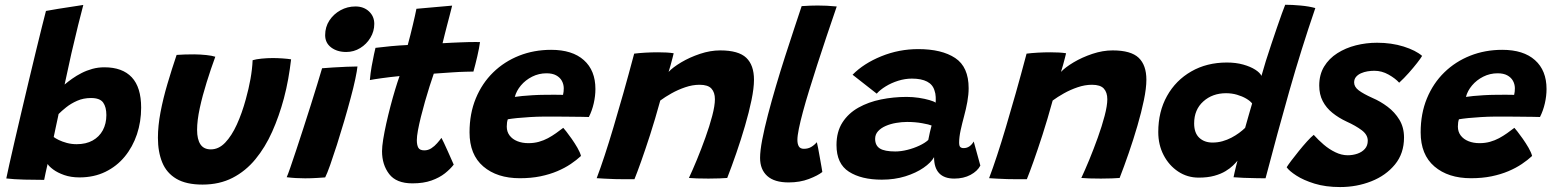

<svg xmlns="http://www.w3.org/2000/svg" viewBox="-20 -740 6475 800"><path d="M6.2 3.5Q9.8 -14 18.8 -54.9Q27.9 -95.9 40.9 -151.9Q53.9 -208 69 -272.2Q84.1 -336.4 99.5 -401.1Q114.9 -465.9 129.1 -524.2Q143.4 -582.5 154.4 -627.2Q165.5 -671.9 171.5 -694.4Q178.5 -695.8 221.8 -703.1Q265.1 -710.4 327.1 -719.4Q318.8 -687.8 305.4 -634.6Q292.1 -581.4 277.4 -517.2Q262.8 -453.1 249.2 -387.8Q263.1 -399.6 280.9 -412.2Q298.8 -424.9 319.8 -435.6Q340.8 -446.4 364.7 -453Q388.6 -459.6 414.9 -459.6Q490 -459.6 529.1 -417.9Q568.1 -376.2 568.1 -291.4Q568.1 -232.9 550.6 -180.4Q533 -127.9 499.7 -87.4Q466.4 -47 418.8 -23.9Q371.2 -0.8 311.4 -0.8Q275.5 -0.8 247.5 -10.6Q219.5 -20.5 201.7 -33.8Q183.9 -47.1 178.4 -56.9Q174.9 -42.4 170.1 -20.3Q165.4 1.8 164 9.5Q127.4 9.6 81.8 8.4Q36.1 7.2 6.2 3.5ZM203.8 -169.1Q210.4 -163.9 224.6 -156.8Q238.9 -149.8 258.3 -144.5Q277.8 -139.2 299.5 -139.2Q338.4 -139.2 365.9 -154.5Q393.5 -169.8 408.4 -197.2Q423.2 -224.8 423.2 -260.6Q423.2 -293.8 409.8 -312.7Q396.2 -331.6 359.2 -331.6Q327.6 -331.6 301.5 -320.1Q275.4 -308.6 255.8 -292.9Q236.2 -277.2 224.1 -264.9Q223.5 -260.6 221.3 -251.1Q219.1 -241.5 216.6 -229.4Q214.1 -217.4 211.4 -205.1Q208.8 -192.9 206.8 -183.2Q204.9 -173.6 203.8 -169.1Z M1032.6 -489.1Q1046.4 -493.4 1070.4 -495.8Q1094.5 -498.1 1116.6 -498.1Q1135.2 -498.1 1157.4 -496.6Q1179.6 -495.1 1192.9 -492.8Q1188.2 -452.2 1180.9 -411.2Q1173.5 -370.1 1162.9 -330.1Q1143.1 -256.2 1114.1 -191.2Q1085.1 -126.2 1044.4 -76.8Q1003.8 -27.2 949.2 0.9Q894.6 29.1 823.8 29.1Q755.9 29.1 715 5Q674.1 -19.1 656.1 -63Q638 -106.9 638 -165.8Q638 -215.4 648.8 -272.4Q659.6 -329.5 677.6 -390.3Q695.5 -451.1 715.9 -511.2Q729.8 -512.2 751 -513Q772.2 -513.8 789.6 -513.5Q814.6 -513.2 839.1 -510.7Q863.5 -508.1 877.1 -503.6Q858.5 -453.1 841.1 -397.2Q823.6 -341.4 812.4 -289.7Q801.2 -238 801.2 -198.8Q801.2 -159.5 815.1 -138.6Q829 -117.6 858.4 -117.6Q891.4 -117.6 918.3 -145.7Q945.2 -173.8 966.8 -221.1Q988.4 -268.5 1004.2 -326.5Q1016.4 -370.2 1023.7 -411.1Q1031 -451.9 1032.6 -489.1Z M1334.9 -0.8Q1326 -0.2 1301.8 1.4Q1277.6 3 1251.2 3Q1231.9 3 1212.6 1.9Q1193.2 0.8 1174.6 -1.6Q1179.6 -12.6 1190 -42.8Q1200.4 -72.9 1214.5 -115.4Q1228.6 -158 1244.2 -206.1Q1259.8 -254.2 1274.8 -301.8Q1289.8 -349.2 1302.1 -389.5Q1314.5 -429.8 1322 -455.6Q1339.5 -457.2 1367.5 -458.9Q1395.5 -460.5 1423.6 -461.8Q1451.6 -463 1469.4 -463Q1468 -446.9 1460.4 -410.7Q1452.8 -374.5 1441.2 -332.1Q1429.1 -286.5 1414.1 -235.5Q1399.1 -184.5 1383.9 -136.8Q1368.6 -89.1 1355.8 -52.8Q1342.9 -16.5 1334.9 -0.8ZM1422.5 -523.4Q1384.9 -523.4 1359.8 -542.3Q1334.8 -561.2 1334.8 -593.4Q1334.8 -627.6 1352.4 -654.6Q1370.1 -681.5 1398.8 -697.3Q1427.5 -713.1 1461 -713.1Q1495.4 -713.1 1517.4 -692.5Q1539.5 -671.9 1539.5 -640.6Q1539.5 -609.5 1523.4 -582.8Q1507.4 -556 1480.8 -539.7Q1454.2 -523.4 1422.5 -523.4Z M1870.5 -54.1Q1856.5 -35.9 1833.9 -17.8Q1811.2 0.2 1777.9 12.1Q1744.6 24 1698.6 24Q1631.2 24 1601.5 -14.9Q1571.8 -53.8 1571.8 -109.8Q1571.8 -128.8 1576.6 -159.1Q1581.5 -189.5 1589.4 -225.2Q1597.4 -261 1607 -297.6Q1616.6 -334.2 1626.5 -366.9Q1636.4 -399.6 1644.8 -423Q1604.5 -419 1569.5 -414.1Q1534.5 -409.2 1521.1 -406.4Q1523.4 -434.2 1528.5 -463.3Q1533.6 -492.4 1538.4 -513.9Q1543.1 -535.4 1544.5 -540.6Q1574.8 -544.4 1608.6 -547.6Q1642.4 -550.8 1678.9 -552.5Q1684.4 -572.6 1689.9 -594.1Q1695.5 -615.5 1700.1 -635.9Q1704.8 -654.6 1708.8 -673.4Q1712.9 -692.1 1715.1 -703.4L1863.9 -716.6Q1863.1 -713.2 1860 -700.9Q1856.9 -688.5 1852.2 -670.4Q1847.6 -652.4 1842 -631.5Q1838 -616.1 1833.4 -597.9Q1828.8 -579.6 1824 -559.9Q1840.6 -560.9 1863 -562Q1885.4 -563.1 1898.6 -563.5Q1920.1 -564.6 1937 -564.8Q1953.9 -565 1965.2 -564.9Q1976.5 -564.8 1980 -564.6Q1977 -540.9 1968.7 -505.1Q1960.4 -469.4 1952.6 -441.8Q1947.6 -441.9 1919.6 -441.1Q1891.6 -440.4 1865.1 -438.5Q1847.1 -437.4 1825.8 -435.8Q1804.5 -434.2 1787.4 -433.1Q1779.4 -410 1769.8 -380Q1760.2 -350 1750.9 -317.2Q1741.5 -284.4 1733.8 -253.2Q1726.1 -222.1 1721.4 -196.8Q1716.8 -171.4 1716.8 -156.1Q1716.8 -136.1 1722.8 -124.8Q1728.9 -113.5 1748.1 -113.5Q1764 -113.5 1777.4 -122.3Q1790.8 -131.1 1801.3 -143.2Q1811.9 -155.2 1819.4 -165.5Q1822.1 -161.2 1829.6 -145.2Q1837.1 -129.2 1845.9 -109.6Q1854.6 -90 1861.6 -74.2Q1868.5 -58.4 1870.5 -54.1Z M2400.8 -90.2Q2382.6 -73.2 2358.1 -56.7Q2333.5 -40.1 2302.1 -26.8Q2270.8 -13.5 2231.9 -5.4Q2193 2.6 2146.2 2.6Q2051.1 2.6 1993.8 -46.4Q1936.4 -95.4 1936.4 -188.5Q1936.4 -266.8 1962.5 -330Q1988.6 -393.2 2035 -438.4Q2081.4 -483.6 2143.1 -508Q2204.8 -532.4 2276.4 -532.4Q2364.8 -532.4 2412.8 -489.4Q2460.9 -446.5 2460.9 -369.2Q2460.9 -340.1 2453.9 -309.4Q2446.9 -278.8 2433.6 -252.5Q2426.8 -252.9 2402.2 -253.2Q2377.6 -253.5 2346.2 -253.8Q2314.8 -254.1 2286.9 -254.3Q2259 -254.5 2245.5 -254.2Q2217.4 -254 2188.3 -252.2Q2159.2 -250.5 2135 -248.1Q2110.8 -245.6 2095.9 -243Q2091.5 -231.1 2091.5 -212.6Q2091.5 -191.1 2103.3 -175.5Q2115.1 -159.9 2135.6 -151.7Q2156 -143.5 2181.9 -143.5Q2205 -143.5 2225.2 -149.1Q2245.5 -154.8 2263.1 -164.2Q2280.8 -173.8 2296.6 -185Q2312.5 -196.2 2326.9 -207.4Q2329.4 -204.9 2339.5 -192.2Q2349.6 -179.5 2362.2 -161.4Q2374.9 -143.2 2385.9 -124.3Q2396.9 -105.4 2400.8 -90.2ZM2125.1 -336.2Q2136.9 -338.1 2155.9 -340Q2175 -341.9 2199.6 -343.3Q2224.2 -344.8 2252.5 -345Q2268.8 -345.2 2284.2 -345.2Q2299.6 -345.1 2310.9 -345.1Q2322.2 -345 2325.9 -344.6Q2327.6 -351 2328.3 -358.4Q2329 -365.9 2329 -372.9Q2328.6 -389.6 2320.8 -403.6Q2312.9 -417.6 2297.2 -426.1Q2281.5 -434.6 2257.2 -434.6Q2225.2 -434.6 2197.3 -420.6Q2169.4 -406.5 2150.5 -384Q2131.6 -361.5 2125.1 -336.2Z M2623.5 6.8Q2608.1 6.9 2586.1 6.8Q2564.1 6.6 2541.6 6.2Q2523.4 5.5 2499.4 4.4Q2475.5 3.2 2466.2 2.4Q2482 -39.2 2499.4 -92.2Q2516.9 -145.2 2536.1 -209.8Q2555.4 -274.4 2577.1 -351Q2598.8 -427.6 2622.4 -516.5Q2642.1 -519 2668.8 -520.6Q2695.4 -522.1 2721.6 -522.1Q2740.2 -522.1 2757.4 -521.2Q2774.6 -520.2 2787 -518.1Q2786.1 -513.6 2782.4 -499.3Q2778.8 -485 2774.2 -468.6Q2769.6 -452.1 2765.8 -440.4Q2783.2 -459.2 2818.3 -480.2Q2853.4 -501.1 2896.6 -515.6Q2939.8 -530 2981 -530Q3057.1 -530 3089.4 -499.3Q3121.6 -468.6 3121.6 -407.8Q3121.6 -372.6 3111.2 -322.6Q3100.9 -272.6 3084.2 -215.7Q3067.6 -158.8 3048.1 -102.4Q3028.6 -46 3010.1 1.5Q2999.4 2.5 2977.8 3.3Q2956.2 4.1 2932.1 4.1Q2906.5 4.1 2883.8 3.4Q2861 2.6 2850.5 1.5Q2865.1 -29.6 2883.6 -74.2Q2902 -118.8 2919.2 -166.8Q2936.5 -214.8 2947.6 -257.2Q2958.8 -299.8 2958.8 -326.5Q2958.8 -355 2944.3 -370.9Q2929.9 -386.8 2894.9 -386.8Q2865.4 -386.8 2835.1 -376.4Q2804.8 -366.1 2777.9 -351Q2751 -335.9 2731.1 -321.1Q2709.4 -242.1 2688.8 -178.4Q2668.1 -114.6 2651.5 -67.9Q2634.9 -21.2 2623.5 6.8Z M3406.4 -23.4Q3387.9 -8.6 3350.3 5.8Q3312.8 20.1 3266 20.1Q3206.5 20.1 3176.8 -6.8Q3147 -33.8 3147 -82Q3147 -111.2 3155.9 -157.9Q3164.9 -204.5 3179.8 -261.9Q3194.8 -319.2 3213.2 -381.6Q3231.6 -443.9 3251.3 -505.1Q3271 -566.2 3288.9 -620.2Q3306.9 -674.2 3320.2 -714.5Q3356.8 -717 3386.9 -717Q3406.2 -717 3425.1 -716.1Q3443.9 -715.1 3466.4 -713Q3444.5 -649.1 3423.9 -587.9Q3403.4 -526.8 3385.2 -470.4Q3367 -414 3351.8 -364.5Q3336.5 -315 3325.6 -274.4Q3314.6 -233.8 3308.6 -203.9Q3302.5 -174 3302.5 -157.1Q3302.5 -140 3308.5 -130Q3314.5 -120 3329.6 -120Q3347 -120 3359.9 -127.6Q3372.9 -135.2 3383.5 -147.5Q3385.2 -141.4 3388.7 -123.6Q3392.1 -105.8 3395.9 -84.1Q3399.6 -62.5 3402.8 -45.2Q3405.9 -28 3406.4 -23.4Z M3654.2 8.6Q3568.8 8.6 3517.1 -24.6Q3465.4 -57.8 3465.4 -135.5Q3465.4 -191.1 3490.1 -229.6Q3514.9 -268.1 3556.8 -291.6Q3598.6 -315 3650.7 -325.6Q3702.8 -336.2 3757.6 -336.2Q3783.5 -336.2 3808.7 -332.4Q3833.9 -328.5 3852.9 -322.9Q3872 -317.4 3878.4 -312.2Q3879.4 -320.8 3878.8 -335.9Q3878.1 -351 3874 -362Q3866.9 -387.4 3843.1 -399.9Q3819.2 -412.5 3779.6 -412.5Q3751.4 -412.5 3722.7 -403.6Q3694 -394.6 3670.6 -380.2Q3647.1 -365.9 3633 -349.8L3532.4 -428.6Q3578.8 -475.8 3652.2 -505.6Q3725.6 -535.4 3805.9 -535.4Q3904.1 -535.4 3960.1 -498.2Q4016 -461.1 4016 -372.6Q4016 -346.2 4010.6 -315.9Q4005.1 -285.5 3997 -255.8Q3988.9 -226 3982.6 -197.2Q3976.4 -168.5 3976.4 -145.9Q3976.4 -131.9 3981.2 -127.4Q3986.1 -122.9 3995.2 -122.9Q4008.6 -122.9 4019.1 -130.1Q4029.5 -137.2 4037.2 -150.4L4064.8 -50.1Q4052.8 -27 4023.9 -11.4Q3995 4.1 3955.9 4.1Q3914.4 4.1 3893.1 -18.3Q3871.9 -40.8 3871.9 -85.2Q3859.4 -62.5 3828 -40.9Q3796.6 -19.2 3752.1 -5.3Q3707.5 8.6 3654.2 8.6ZM3710.4 -108.9Q3734.1 -108.9 3760.7 -115.6Q3787.2 -122.2 3810.6 -133.2Q3834 -144.1 3847.8 -156.9Q3850.9 -172.5 3854.5 -188.9Q3858.1 -205.2 3861.6 -217Q3851.6 -221.4 3822.4 -226.6Q3793.2 -231.9 3759.5 -231.9Q3737 -231.9 3713.6 -227.8Q3690.2 -223.8 3670.4 -215.2Q3650.6 -206.6 3638.5 -193.2Q3626.4 -179.9 3626.4 -161.6Q3626.4 -133.8 3646.1 -121.3Q3665.9 -108.9 3710.4 -108.9Z M4258.5 6.8Q4243.1 6.9 4221.1 6.8Q4199.1 6.6 4176.6 6.2Q4158.4 5.5 4134.4 4.4Q4110.5 3.2 4101.2 2.4Q4117 -39.2 4134.4 -92.2Q4151.9 -145.2 4171.1 -209.8Q4190.4 -274.4 4212.1 -351Q4233.8 -427.6 4257.4 -516.5Q4277.1 -519 4303.8 -520.6Q4330.4 -522.1 4356.6 -522.1Q4375.2 -522.1 4392.4 -521.2Q4409.6 -520.2 4422 -518.1Q4421.1 -513.6 4417.4 -499.3Q4413.8 -485 4409.2 -468.6Q4404.6 -452.1 4400.8 -440.4Q4418.2 -459.2 4453.3 -480.2Q4488.4 -501.1 4531.6 -515.6Q4574.8 -530 4616 -530Q4692.1 -530 4724.4 -499.3Q4756.6 -468.6 4756.6 -407.8Q4756.6 -372.6 4746.2 -322.6Q4735.9 -272.6 4719.2 -215.7Q4702.6 -158.8 4683.1 -102.4Q4663.6 -46 4645.1 1.5Q4634.4 2.5 4612.8 3.3Q4591.2 4.1 4567.1 4.1Q4541.5 4.1 4518.8 3.4Q4496 2.6 4485.5 1.5Q4500.1 -29.6 4518.6 -74.2Q4537 -118.8 4554.2 -166.8Q4571.5 -214.8 4582.6 -257.2Q4593.8 -299.8 4593.8 -326.5Q4593.8 -355 4579.3 -370.9Q4564.9 -386.8 4529.9 -386.8Q4500.4 -386.8 4470.1 -376.4Q4439.8 -366.1 4412.9 -351Q4386 -335.9 4366.1 -321.1Q4344.4 -242.1 4323.8 -178.4Q4303.1 -114.6 4286.5 -67.9Q4269.9 -21.2 4258.5 6.8Z M5119.8 -1.5Q5121.2 -8.6 5124.1 -21.6Q5127 -34.5 5130.4 -48.2Q5133.9 -61.9 5136.2 -70.4Q5129.4 -62 5117.2 -50.1Q5105.1 -38.2 5086.2 -26.8Q5067.2 -15.2 5039.7 -7.6Q5012.1 0.1 4974.4 0.1Q4927.2 0.1 4889.1 -25.2Q4850.9 -50.5 4828.5 -93.5Q4806.1 -136.5 4806.1 -189.8Q4806.1 -274.8 4842.6 -340.1Q4879.1 -405.4 4943.7 -442.4Q5008.2 -479.5 5092 -479.5Q5129.6 -479.5 5159.9 -471Q5190.2 -462.5 5210.2 -449.7Q5230.1 -436.9 5236.1 -423.9Q5243.6 -451.5 5254.4 -485.9Q5265.2 -520.4 5277.4 -556.5Q5289.5 -592.6 5300.8 -625.6Q5312.1 -658.6 5321.2 -683.7Q5330.4 -708.8 5335 -720.2Q5364 -720.2 5399.4 -716.9Q5434.9 -713.6 5460.5 -706.4Q5401.5 -534.1 5352.2 -360.6Q5302.9 -187.1 5253.1 2.9Q5241 2.9 5215.1 2.4Q5189.2 2 5162.2 1Q5135.2 0 5119.8 -1.5ZM5032.2 -146Q5053.6 -146 5073.4 -151.5Q5093.1 -157 5110.7 -166.2Q5128.2 -175.4 5142.8 -186.1Q5157.4 -196.9 5168 -207.2Q5170.9 -217.4 5174.9 -231.6Q5178.9 -245.8 5183.1 -260.4Q5187.4 -275.1 5191.1 -288.1Q5194.9 -301.1 5197.2 -308.9Q5189.2 -319.4 5172.5 -329.2Q5155.8 -339 5134.1 -345.3Q5112.5 -351.6 5088.6 -351.6Q5031.9 -351.6 4993.8 -317.4Q4955.6 -283.1 4955.6 -225.8Q4955.6 -185.9 4977 -165.9Q4998.4 -146 5032.2 -146Z M5563.8 39.4Q5503.4 39.4 5457.2 25.1Q5411.1 10.8 5381.3 -8.6Q5351.5 -27.9 5341.1 -43.1Q5346.5 -52.1 5360.3 -70.5Q5374.1 -88.9 5391.6 -110.4Q5409 -132 5425.8 -150.6Q5442.6 -169.1 5453.9 -178.1Q5472.2 -157.4 5495.2 -137.7Q5518.2 -118 5544.1 -105.6Q5569.9 -93.1 5595.6 -93.1Q5616.6 -93.1 5635.7 -99.6Q5654.8 -106.1 5666.9 -119.6Q5679 -133 5679 -153.9Q5679 -178.6 5653.8 -197.5Q5628.5 -216.4 5590.9 -233.4Q5557.5 -249 5531.8 -269.8Q5506 -290.5 5491.4 -318.6Q5476.8 -346.8 5476.8 -383.6Q5476.8 -429 5497.1 -462.6Q5517.5 -496.2 5552.1 -518.2Q5586.6 -540.2 5629.5 -551.1Q5672.4 -561.9 5717.8 -561.9Q5778 -561.9 5828.4 -546.1Q5878.8 -530.2 5905.5 -507.1Q5900 -497.5 5884.8 -477.9Q5869.6 -458.4 5849.9 -436.2Q5830.2 -414 5809.9 -395.4Q5794.2 -413.1 5765.9 -429.1Q5737.6 -445.1 5706.6 -445.1Q5693 -445.1 5678.3 -442.8Q5663.6 -440.4 5650.8 -434.7Q5638 -429 5630.1 -419.6Q5622.2 -410.1 5622.2 -396.4Q5622.2 -378 5641.5 -363.4Q5660.8 -348.9 5698.8 -331.8Q5731.4 -317.9 5761.4 -295.4Q5791.5 -272.9 5810.8 -241.1Q5830.1 -209.2 5830.1 -167.1Q5830.1 -100.6 5792.3 -54.6Q5754.5 -8.5 5693.8 15.4Q5633 39.4 5563.8 39.4Z M6363.8 -90.2Q6345.6 -73.2 6321.1 -56.7Q6296.5 -40.1 6265.1 -26.8Q6233.8 -13.5 6194.9 -5.4Q6156 2.6 6109.2 2.6Q6014.1 2.6 5956.8 -46.4Q5899.4 -95.4 5899.4 -188.5Q5899.4 -266.8 5925.5 -330Q5951.6 -393.2 5998 -438.4Q6044.4 -483.6 6106.1 -508Q6167.8 -532.4 6239.4 -532.4Q6327.8 -532.4 6375.8 -489.4Q6423.9 -446.5 6423.9 -369.2Q6423.9 -340.1 6416.9 -309.4Q6409.9 -278.8 6396.6 -252.5Q6389.8 -252.9 6365.2 -253.2Q6340.6 -253.5 6309.2 -253.8Q6277.8 -254.1 6249.9 -254.3Q6222 -254.5 6208.5 -254.2Q6180.4 -254 6151.3 -252.2Q6122.2 -250.5 6098 -248.1Q6073.8 -245.6 6058.9 -243Q6054.5 -231.1 6054.5 -212.6Q6054.5 -191.1 6066.3 -175.5Q6078.1 -159.9 6098.6 -151.7Q6119 -143.5 6144.9 -143.5Q6168 -143.5 6188.2 -149.1Q6208.5 -154.8 6226.1 -164.2Q6243.8 -173.8 6259.6 -185Q6275.5 -196.2 6289.9 -207.4Q6292.4 -204.9 6302.5 -192.2Q6312.6 -179.5 6325.2 -161.4Q6337.9 -143.2 6348.9 -124.3Q6359.9 -105.4 6363.8 -90.2ZM6088.1 -336.2Q6099.9 -338.1 6118.9 -340Q6138 -341.9 6162.6 -343.3Q6187.2 -344.8 6215.5 -345Q6231.8 -345.2 6247.2 -345.2Q6262.6 -345.1 6273.9 -345.1Q6285.2 -345 6288.9 -344.6Q6290.6 -351 6291.3 -358.4Q6292 -365.9 6292 -372.9Q6291.6 -389.6 6283.8 -403.6Q6275.9 -417.6 6260.2 -426.1Q6244.5 -434.6 6220.2 -434.6Q6188.2 -434.6 6160.3 -420.6Q6132.4 -406.5 6113.5 -384Q6094.6 -361.5 6088.1 -336.2Z"/></svg>

Font: Grandstander Thin
Style: Italic
Weight: 100
Italic angle: -15°
Designer: Tyler Finck
Foundry: Etcetera Type Co
Version: Version 1.200